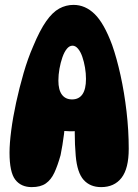

<svg xmlns="http://www.w3.org/2000/svg" viewBox="-20 -759 566 786"><path d="M110 7Q66 7 42.5 -23.5Q19 -54 19 -134Q19 -172 26 -225.5Q33 -279 46 -339Q59 -399 76.5 -459.5Q94 -520 116 -570Q143 -635 169 -672Q195 -709 222.5 -724Q250 -739 281 -739Q329 -739 367.5 -701.5Q406 -664 439 -575Q458 -521 473.5 -450.5Q489 -380 498 -302.5Q507 -225 507 -150Q507 -69 477.5 -31Q448 7 394 7Q349 7 322.5 -22.5Q296 -52 290 -121Q286 -167 286 -215.5Q286 -264 290 -309L351 -234Q329 -225 296 -222.5Q263 -220 227 -224.5Q191 -229 161 -241L247 -307Q248 -257 242 -210Q236 -163 228 -124Q216 -81 202.5 -52Q189 -23 167.5 -8Q146 7 110 7ZM275 -352Q303 -352 317.5 -373Q332 -394 332 -436Q332 -459 328 -482.5Q324 -506 317 -526.5Q310 -547 299.5 -559.5Q289 -572 277 -572Q264 -572 253.5 -559Q243 -546 235.5 -524.5Q228 -503 223.5 -478Q219 -453 219 -429Q219 -391 233.5 -371.5Q248 -352 275 -352Z"/></svg>

Font: DynaPuff Condensed SemiBold
Style: Regular
Weight: 600
Width: 3
Designer: Toshi Omagari, Jennifer Daniel
Foundry: Google Fonts
Version: Version 2.000